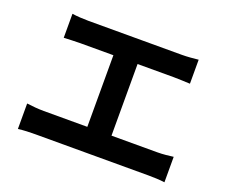

<svg xmlns="http://www.w3.org/2000/svg" viewBox="-109 -851 1157 985"><g transform="rotate(20 470.0 -358.5)"><path d="M475 -678H220C194 -678 155 -680 131 -684V-553C154 -554 195 -556 220 -556H401V-165H163C133 -165 100 -168 70 -172V-33C102 -37 134 -38 163 -38H472H782C804 -38 843 -37 870 -33V-172C846 -169 816 -165 782 -165H533V-556H731C759 -556 791 -554 820 -553V-684C792 -681 760 -678 731 -678Z"/></g></svg>

Font: GenSekiGothic2 TW B
Style: Regular
Weight: 700
Version: Version 2.100;PS 2.1;hotconv 16.6.51;makeotf.lib2.5.65220 DE